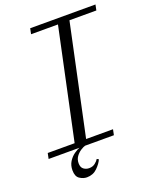

<svg xmlns="http://www.w3.org/2000/svg" viewBox="-167 -833 885 1100"><g transform="rotate(-20 275.5 -283.0)"><path d="M-2 0 5 -34H169L312 -706H148L155 -740H553L546 -706H382L239 -34H403L396 0ZM169 174Q147 174 125.5 160Q104 146 104 108Q104 78 118 55.5Q132 33 152.5 18.5Q173 4 191 -2H226Q210 2 192.5 13.5Q175 25 163 42Q151 59 151 82Q151 107 165.5 118Q180 129 199 129Q221 129 236 117Q251 105 257 94L268 100Q258 124 232.5 149Q207 174 169 174Z"/></g></svg>

Font: Xanh Mono
Style: Italic
Weight: 400
Italic angle: -12°
Monospace: yes
Designer: Lam Bao, Duy Dao
Foundry: Yellow Type Foundry
Version: Version 3.101; ttfautohint (v1.8.3)